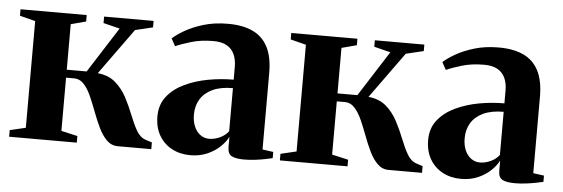

<svg xmlns="http://www.w3.org/2000/svg" viewBox="-41 -642 2254 769"><g transform="rotate(5 1086.0 -258.0)"><path d="M14 0V-26.5L77.5 -41.5V-470.5L15 -486.5V-512.5H281V-486.5L220.5 -470.5V-287.5H300.5L417 -470L351 -486.5V-512.5H550V-486.5L479 -469.5L345.5 -284.5Q389.5 -280 417.2 -255.8Q445 -231.5 462.8 -197.8Q480.5 -164 494 -129.5Q507.5 -95 522.2 -69Q537 -43 559.5 -35.5L585.5 -27V0H451Q425 0 406.2 -18.5Q387.5 -37 373.5 -66Q359.5 -95 347.2 -127.8Q335 -160.5 322.2 -189.5Q309.5 -218.5 292.8 -237Q276 -255.5 252.5 -255.5H220.5V-41.5L286 -26.5V0Z M743 10.5Q701.5 10.5 669 -6.8Q636.5 -24 617.5 -56.2Q598.5 -88.5 598.5 -133.5Q598.5 -181 625 -214Q651.5 -247 694.5 -267.2Q737.5 -287.5 788.8 -296.8Q840 -306 890 -306V-358Q890 -386.5 880.2 -408Q870.5 -429.5 850 -441.2Q829.5 -453 796 -453Q746 -453 706.8 -441.2Q667.5 -429.5 644.5 -419L628 -449Q644.5 -464.5 675.5 -482.5Q706.5 -500.5 750.2 -513.8Q794 -527 848.5 -527Q908 -527 948.2 -508Q988.5 -489 1009 -448.8Q1029.5 -408.5 1029.5 -345V-37.5L1073 -31.5V-6.5Q1062.5 -4 1044 -0.2Q1025.5 3.5 1003.5 6.2Q981.5 9 959 9Q927 9 910 0.8Q893 -7.5 893 -36V-76.5Q884 -57.5 863.2 -37.2Q842.5 -17 812 -3.2Q781.5 10.5 743 10.5ZM812.5 -61.5Q833 -61.5 854.5 -71Q876 -80.5 890 -98.5V-272Q841 -272 808.5 -256.8Q776 -241.5 759.8 -214.8Q743.5 -188 743.5 -153Q743.5 -125.5 752.5 -104.8Q761.5 -84 777.2 -72.8Q793 -61.5 812.5 -61.5Z M1102.5 0V-26.5L1166 -41.5V-470.5L1103.5 -486.5V-512.5H1369.5V-486.5L1309 -470.5V-287.5H1389L1505.5 -470L1439.5 -486.5V-512.5H1638.5V-486.5L1567.5 -469.5L1434 -284.5Q1478 -280 1505.8 -255.8Q1533.5 -231.5 1551.2 -197.8Q1569 -164 1582.5 -129.5Q1596 -95 1610.8 -69Q1625.5 -43 1648 -35.5L1674 -27V0H1539.5Q1513.5 0 1494.8 -18.5Q1476 -37 1462 -66Q1448 -95 1435.8 -127.8Q1423.5 -160.5 1410.8 -189.5Q1398 -218.5 1381.2 -237Q1364.5 -255.5 1341 -255.5H1309V-41.5L1374.5 -26.5V0Z M1831.5 10.5Q1790 10.5 1757.5 -6.8Q1725 -24 1706 -56.2Q1687 -88.5 1687 -133.5Q1687 -181 1713.5 -214Q1740 -247 1783 -267.2Q1826 -287.5 1877.2 -296.8Q1928.5 -306 1978.5 -306V-358Q1978.5 -386.5 1968.8 -408Q1959 -429.5 1938.5 -441.2Q1918 -453 1884.5 -453Q1834.5 -453 1795.2 -441.2Q1756 -429.5 1733 -419L1716.5 -449Q1733 -464.5 1764 -482.5Q1795 -500.5 1838.8 -513.8Q1882.5 -527 1937 -527Q1996.5 -527 2036.8 -508Q2077 -489 2097.5 -448.8Q2118 -408.5 2118 -345V-37.5L2161.5 -31.5V-6.5Q2151 -4 2132.5 -0.2Q2114 3.5 2092 6.2Q2070 9 2047.5 9Q2015.5 9 1998.5 0.8Q1981.5 -7.5 1981.5 -36V-76.5Q1972.5 -57.5 1951.8 -37.2Q1931 -17 1900.5 -3.2Q1870 10.5 1831.5 10.5ZM1901 -61.5Q1921.5 -61.5 1943 -71Q1964.5 -80.5 1978.5 -98.5V-272Q1929.5 -272 1897 -256.8Q1864.5 -241.5 1848.2 -214.8Q1832 -188 1832 -153Q1832 -125.5 1841 -104.8Q1850 -84 1865.8 -72.8Q1881.5 -61.5 1901 -61.5Z"/></g></svg>

Font: Merriweather 120pt
Style: Bold
Weight: 700
Designer: Eben Sorkin
Foundry: Eben Sorkin
Version: Version 2.100